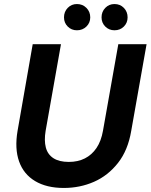

<svg xmlns="http://www.w3.org/2000/svg" viewBox="-20 -919 746 951"><path d="M296 12Q211 12 154 -22Q97 -56 74.5 -119.5Q52 -183 67 -271L142 -700H282L206 -271Q198 -223 207 -188.5Q216 -154 244.5 -135.5Q273 -117 321 -117Q366 -117 400.5 -134.5Q435 -152 458 -186Q481 -220 490 -271L566 -700H706L630 -271Q614 -175 564.5 -112Q515 -49 445.5 -18.5Q376 12 296 12ZM361 -769Q334 -769 315.5 -787.5Q297 -806 297 -833Q297 -861 315.5 -880Q334 -899 361 -899Q389 -899 408 -880Q427 -861 427 -833Q427 -806 408 -787.5Q389 -769 361 -769ZM547 -769Q520 -769 501.5 -787.5Q483 -806 483 -833Q483 -861 501.5 -880Q520 -899 547 -899Q575 -899 593.5 -880Q612 -861 612 -833Q612 -806 593.5 -787.5Q575 -769 547 -769Z"/></svg>

Font: DM Sans 20pt ExtraBold
Style: Italic
Weight: 800
Italic angle: -10°
Version: Version 4.004;gftools[0.9.30]